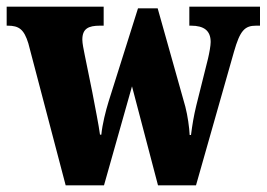

<svg xmlns="http://www.w3.org/2000/svg" viewBox="-25 -556 800 576"><path d="M60 -426 172 0H287L371 -297L449 0H563L677 -401C695 -464 709 -479 743 -479H755V-536H543V-479H548C587 -479 607 -464 607 -430C607 -419 603 -397 599 -380L564 -240C556 -207 552 -182 548 -151H544C543 -173 538 -209 531 -236L448 -531H389L301 -252C292 -223 282 -183 279 -152H275C271 -182 261 -231 252 -279L229 -392C226 -407 222 -426 222 -437C222 -470 240 -479 275 -479H286V-536H-5V-479H-2C32 -479 47 -468 60 -426Z"/></svg>

Font: Noto Serif Ethiopic Condensed Black
Style: Regular
Weight: 900
Width: 3
Designer: Monotype Design Team
Foundry: Monotype Imaging Inc.
Version: Version 2.102